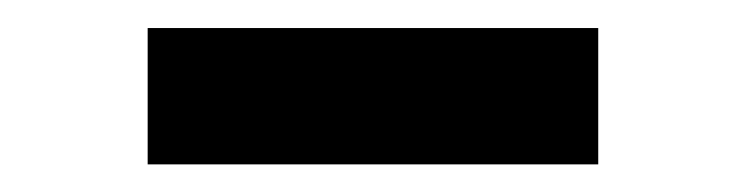

<svg xmlns="http://www.w3.org/2000/svg" viewBox="-20 -743 540 139"><path d="M413.1 -722.7V-624H86.9V-722.7Z"/></svg>

Font: RobotoFlex
Style: Regular
Weight: 400
Designer: Berlow after Robertson
Foundry: Google
Version: Version 2.136